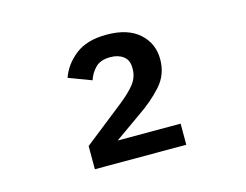

<svg xmlns="http://www.w3.org/2000/svg" viewBox="-63 -800 726 567"><g transform="rotate(-15 300.0 -516.5)"><path d="M443.5 -393.5V-329H164V-400L284.5 -495Q317.5 -521 333 -541.2Q348.5 -561.5 348.5 -586.5V-590Q348.5 -613.5 333 -625.2Q317.5 -637 293.5 -637Q263.5 -637 248 -621.5Q232.5 -606 225.5 -584.5L156 -610.5Q169 -648.5 204 -676.2Q239 -704 300 -704Q364.5 -704 399.5 -672.8Q434.5 -641.5 434.5 -593Q434.5 -546 404.2 -512.5Q374 -479 331 -450L251 -393.5Z"/></g></svg>

Font: Lilex Medium
Style: Regular
Weight: 500
Designer: Mike Abbink, Paul van der Laan, Pieter van Rosmalen, Mikhael Khrustik
Foundry: Mikhael Khrustik
Version: Version 1.100